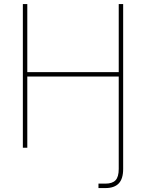

<svg xmlns="http://www.w3.org/2000/svg" viewBox="-20 -748 740 972"><path d="M478.5 204.1V181.6Q487.8 181.6 497.6 181.6Q507.3 181.6 513.7 181.6Q548.8 181.6 564.9 164.6Q581.1 147.5 581.1 107.4V-62.5H603.5V107.4Q603.5 157.2 581.1 180.7Q558.6 204.1 513.7 204.1Q507.3 204.1 497.1 204.1Q486.8 204.1 478.5 204.1ZM95.7 0V-727.5H118.2V-382.8H581.1V-727.5H603.5V0H581.1V-360.4H118.2V0Z"/></svg>

Font: Inter 24pt Thin
Style: Regular
Weight: 250
Designer: Rasmus Andersson
Foundry: rsms
Version: Version 4.001;git-66647c0bb